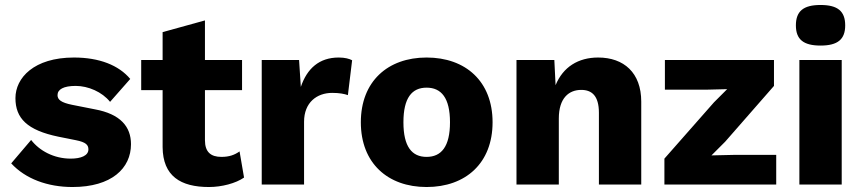

<svg xmlns="http://www.w3.org/2000/svg" viewBox="-20 -741 3460 771"><path d="M271 10C428 10 506 -65 506 -162C506 -232 464 -283 361 -302L270 -320C225 -329 211 -341 211 -359C211 -382 235 -396 284 -396C334 -396 390 -372 422 -332L503 -424C457 -479 379 -510 277 -510C116 -510 42 -428 42 -347C42 -266 89 -218 215 -192L285 -178C325 -170 335 -159 335 -141C335 -116 305 -104 264 -104C196 -104 138 -136 105 -179L25 -85C82 -23 171 10 271 10Z M952 -500H803V-659L633 -612V-500H547V-379H633V-150C634 -34 705 10 819 10C871 10 927 -5 960 -28L942 -133C922 -119 901 -111 869 -111C827 -111 803 -130 803 -178V-379H952Z M1031 0H1201V-252C1201 -330 1253 -368 1314 -368C1343 -368 1363 -364 1377 -359L1394 -499C1383 -505 1365 -510 1340 -510C1262 -510 1213 -466 1188 -392L1181 -500H1031Z M1693 -510C1537 -510 1429 -414 1429 -250C1429 -86 1537 10 1693 10C1850 10 1958 -86 1958 -250C1958 -414 1850 -510 1693 -510ZM1693 -389C1752 -389 1787 -348 1787 -250C1787 -152 1752 -111 1693 -111C1634 -111 1600 -152 1600 -250C1600 -348 1634 -389 1693 -389Z M2054 0H2224V-265C2224 -348 2265 -380 2314 -380C2356 -380 2385 -357 2385 -288V0H2555V-333C2555 -449 2485 -510 2382 -510C2302 -510 2241 -472 2211 -399L2206 -500H2054Z M2648 0H3097V-119H2925L2837 -117L2892 -172L3088 -396V-500H2650V-381H2821L2900 -383L2847 -330L2648 -104Z M3275 -558C3344 -558 3374 -583 3374 -639C3374 -696 3344 -721 3275 -721C3206 -721 3176 -696 3176 -639C3176 -583 3206 -558 3275 -558ZM3360 -500H3190V0H3360Z"/></svg>

Font: Work Sans
Style: Bold
Weight: 700
Designer: Wei Huang
Foundry: Wei Huang
Version: Version 2.012